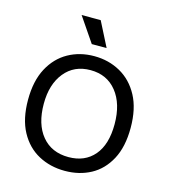

<svg xmlns="http://www.w3.org/2000/svg" viewBox="-106 -777 768 875"><g transform="rotate(15 277.5 -340.0)"><path d="M280 13Q211 13 155.5 -17Q100 -47 67.5 -107Q35 -167 35 -257Q35 -346 67 -406Q99 -466 153.5 -496.5Q208 -527 276 -527Q344 -527 399.5 -496Q455 -465 487.5 -404.5Q520 -344 520 -254Q520 -164 488 -104.5Q456 -45 402 -16Q348 13 280 13ZM280 -52Q357 -52 401 -103.5Q445 -155 445 -251Q445 -347 399.5 -404Q354 -461 276 -461Q199 -461 154 -405.5Q109 -350 109 -258Q109 -162 154.5 -107Q200 -52 280 -52ZM250 -577 171 -693H261L320 -577Z"/></g></svg>

Font: Bricolage Grotesque 96pt Light
Style: Regular
Weight: 300
Designer: Mathieu Triay
Foundry: Atelier Triay
Version: Version 1.001; ttfautohint (v1.8.4.7-5d5b);gftools[0.9.33.de